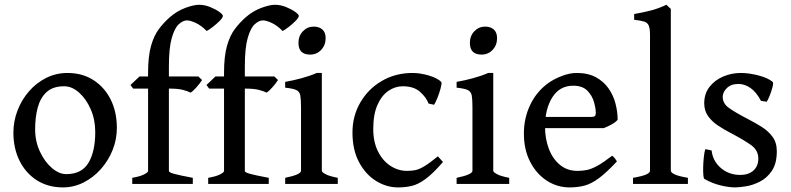

<svg xmlns="http://www.w3.org/2000/svg" viewBox="-20 -777 3343 811"><path d="M473.6 -236.8Q473.6 -188 455.6 -143.1Q437.5 -98.1 405.8 -62.5Q374 -26.9 332.8 -6.1Q291.5 14.6 246.1 14.6Q182.6 14.6 135.5 -15.6Q88.4 -45.9 62.5 -98.1Q36.6 -150.4 36.6 -216.8Q36.6 -265.1 54 -310.3Q71.3 -355.5 102.5 -391.4Q133.8 -427.2 175.3 -448Q216.8 -468.8 265.1 -468.8Q328.1 -468.8 375 -438.5Q421.9 -408.2 447.8 -356Q473.6 -303.7 473.6 -236.8ZM382.3 -219.7Q382.3 -271.5 363.3 -315.2Q344.2 -358.9 314.2 -385.7Q284.2 -412.6 251 -412.6Q204.1 -412.6 177.5 -388.7Q150.9 -364.7 139.6 -323.5Q128.4 -282.2 128.4 -231Q128.4 -179.7 148.7 -136.5Q168.9 -93.3 199.2 -67.4Q229.5 -41.5 259.8 -41.5Q325.2 -41.5 353.8 -89.4Q382.3 -137.2 382.3 -219.7Z M921.4 -710Q921.4 -702.6 908.2 -689.2Q895 -675.8 878.9 -663.3Q862.8 -650.9 853 -646Q830.1 -669.4 806.9 -680.2Q783.7 -690.9 770 -690.9Q753.4 -690.9 735.6 -675Q717.8 -659.2 705.6 -616.9Q693.4 -574.7 693.4 -496.1V-454.1H817.9L833.5 -439Q824.2 -424.3 809.3 -407.7Q794.4 -391.1 785.6 -385.7Q773.9 -391.6 753.2 -397.2Q732.4 -402.8 693.4 -402.8V-54.7Q693.4 -48.8 715.3 -42.7Q737.3 -36.6 794.4 -25.9V0H538.6V-25.9Q571.8 -31.7 588.6 -40.3Q605.5 -48.8 605.5 -54.7V-402.8H542.5L531.2 -418L569.3 -454.1H605.5V-469.2Q605.5 -538.6 617.7 -582.3Q629.9 -626 650.9 -654.1Q671.9 -682.1 697.8 -704.6Q727.5 -730.5 762.9 -743.7Q798.3 -756.8 820.8 -756.8Q843.8 -756.8 866.9 -747.6Q890.1 -738.3 905.8 -727.1Q921.4 -715.8 921.4 -710ZM1242.2 -710Q1242.2 -702.6 1229 -689.2Q1215.8 -675.8 1199.7 -663.3Q1183.6 -650.9 1173.8 -646Q1150.9 -669.4 1127.7 -680.2Q1104.5 -690.9 1090.8 -690.9Q1074.2 -690.9 1056.4 -675Q1038.6 -659.2 1026.4 -616.9Q1014.2 -574.7 1014.2 -496.1V-454.1H1138.7L1154.3 -439Q1145 -424.3 1130.1 -407.7Q1115.2 -391.1 1106.4 -385.7Q1094.7 -391.6 1074 -397.2Q1053.2 -402.8 1014.2 -402.8V-54.7Q1014.2 -48.8 1036.1 -42.7Q1058.1 -36.6 1115.2 -25.9V0H859.4V-25.9Q892.6 -31.7 909.4 -40.3Q926.3 -48.8 926.3 -54.7V-402.8H863.3L852.1 -418L890.1 -454.1H926.3V-469.2Q926.3 -538.6 938.5 -582.3Q950.7 -626 971.7 -654.1Q992.7 -682.1 1018.6 -704.6Q1048.3 -730.5 1083.7 -743.7Q1119.1 -756.8 1141.6 -756.8Q1164.6 -756.8 1187.7 -747.6Q1210.9 -738.3 1226.6 -727.1Q1242.2 -715.8 1242.2 -710ZM1355.5 -615.7Q1355.5 -586.4 1336.7 -566.4Q1317.9 -546.4 1290 -546.4Q1240.7 -546.4 1240.7 -595.7Q1240.7 -625.5 1259.5 -645Q1278.3 -664.6 1305.2 -664.6Q1328.1 -664.6 1341.8 -652.3Q1355.5 -640.1 1355.5 -615.7ZM1184.6 0V-25.9Q1251.5 -39.6 1251.5 -55.7V-323.7Q1251.5 -356.9 1248.5 -373.5Q1245.6 -390.1 1231.7 -396.7Q1217.8 -403.3 1184.6 -406.7V-431.2Q1218.8 -437 1254.4 -446.8Q1290 -456.5 1317.9 -468.8H1339.4V-55.7Q1339.4 -49.8 1355.2 -41.3Q1371.1 -32.7 1406.7 -25.9V0Z M1851.1 -92.8Q1808.6 -43.5 1777.3 -20.8Q1746.1 2 1719.2 8.3Q1692.4 14.6 1661.6 14.6Q1612.3 14.6 1568.1 -12.9Q1523.9 -40.5 1496.3 -92.5Q1468.8 -144.5 1468.8 -216.8Q1468.8 -287.1 1502 -344.2Q1535.2 -401.4 1592.8 -435.1Q1650.4 -468.8 1722.7 -468.8Q1754.9 -468.8 1791.5 -458Q1828.1 -447.3 1844.7 -430.2Q1846.2 -422.4 1840.8 -402.6Q1835.4 -382.8 1827.4 -363Q1819.3 -343.3 1813.5 -334.5L1790.5 -339.4Q1779.8 -366.7 1753.7 -389.6Q1727.5 -412.6 1681.2 -412.6Q1648.9 -412.6 1620.4 -393.1Q1591.8 -373.5 1574.2 -333.5Q1556.6 -293.5 1556.6 -231.9Q1556.6 -177.7 1576.4 -137.9Q1596.2 -98.1 1628.9 -76.7Q1661.6 -55.2 1699.2 -55.2Q1717.8 -55.2 1733.9 -58.3Q1750 -61.5 1772 -74.5Q1793.9 -87.4 1829.6 -116.7Z M2079.6 -615.7Q2079.6 -586.4 2060.8 -566.4Q2042 -546.4 2014.2 -546.4Q1964.8 -546.4 1964.8 -595.7Q1964.8 -625.5 1983.6 -645Q2002.4 -664.6 2029.3 -664.6Q2052.2 -664.6 2065.9 -652.3Q2079.6 -640.1 2079.6 -615.7ZM1908.7 0V-25.9Q1975.6 -39.6 1975.6 -55.7V-323.7Q1975.6 -356.9 1972.7 -373.5Q1969.7 -390.1 1955.8 -396.7Q1941.9 -403.3 1908.7 -406.7V-431.2Q1942.9 -437 1978.5 -446.8Q2014.2 -456.5 2042 -468.8H2063.5V-55.7Q2063.5 -49.8 2079.3 -41.3Q2095.2 -32.7 2130.9 -25.9V0Z M2588.9 -271Q2580.1 -260.7 2563 -251.2Q2545.9 -241.7 2530.3 -235.8H2245.1L2246.1 -283.2H2478Q2489.3 -283.2 2492.9 -286.9Q2496.6 -290.5 2496.6 -300.8Q2496.6 -318.8 2489 -345.9Q2481.4 -373 2460.9 -394Q2440.4 -415 2400.9 -415Q2344.2 -415 2313.2 -366.2Q2282.2 -317.4 2282.2 -241.7Q2282.2 -190.9 2298.3 -148.4Q2314.5 -106 2345.2 -80.6Q2376 -55.2 2419.4 -55.2Q2439.9 -55.2 2459.2 -59.1Q2478.5 -63 2503.4 -76.7Q2528.3 -90.3 2565.4 -119.1Q2571.8 -115.7 2577.9 -107.4Q2584 -99.1 2585.9 -95.2Q2542 -48.3 2510.3 -24.7Q2478.5 -1 2449.7 6.8Q2420.9 14.6 2385.7 14.6Q2334 14.6 2290 -13.7Q2246.1 -42 2219.5 -93.3Q2192.9 -144.5 2192.9 -213.4Q2192.9 -279.3 2220.5 -335.9Q2248 -392.6 2298.3 -427.7Q2321.3 -443.8 2353.8 -456.3Q2386.2 -468.8 2416 -468.8Q2463.9 -468.8 2496.8 -450.9Q2529.8 -433.1 2550.3 -403.8Q2570.8 -374.5 2579.8 -339.6Q2588.9 -304.7 2588.9 -271Z M2653.8 0V-25.9Q2695.8 -33.2 2710.7 -40.5Q2725.6 -47.9 2725.6 -55.7V-627.9Q2725.6 -656.7 2720.2 -669.2Q2714.8 -681.6 2700.4 -686Q2686 -690.4 2658.7 -693.4V-717.8Q2698.2 -724.6 2730 -732.9Q2761.7 -741.2 2794.9 -756.8L2813.5 -739.3V-55.7Q2813.5 -48.3 2829.6 -40.5Q2845.7 -32.7 2885.7 -25.9V0Z M3261.2 -138.2Q3261.2 -86.4 3240.5 -55.7Q3219.7 -24.9 3189.7 -9.8Q3159.7 5.4 3130.6 10Q3101.6 14.6 3085 14.6Q3059.1 14.6 3023.7 6.1Q2988.3 -2.4 2955.6 -21Q2952.1 -22.9 2950.9 -37.4Q2949.7 -51.8 2950.2 -72.3Q2950.7 -92.8 2952.9 -113Q2955.1 -133.3 2959 -147L2985.8 -141.6Q2990.7 -96.7 3024.9 -67.4Q3059.1 -38.1 3106.9 -38.1Q3141.6 -38.1 3162.4 -56.6Q3183.1 -75.2 3183.1 -107.4Q3183.1 -142.1 3153.1 -163.8Q3123 -185.5 3063.5 -216.8Q3036.1 -231 3011.2 -247.8Q2986.3 -264.6 2970.5 -287.1Q2954.6 -309.6 2954.6 -340.8Q2954.6 -381.3 2976.8 -409.9Q2999 -438.5 3034.4 -453.6Q3069.8 -468.8 3109.4 -468.8Q3143.6 -468.8 3183.3 -458.5Q3223.1 -448.2 3243.7 -431.2Q3247.6 -427.7 3243.2 -409.9Q3238.8 -392.1 3231.2 -373Q3223.6 -354 3218.3 -347.2L3194.3 -351.1Q3174.8 -388.2 3150.1 -405.3Q3125.5 -422.4 3099.1 -422.4Q3067.9 -422.4 3050.3 -405Q3032.7 -387.7 3032.7 -367.7Q3032.7 -339.8 3059.3 -320.8Q3085.9 -301.8 3141.6 -272.9Q3169.9 -258.3 3197.5 -241Q3225.1 -223.6 3243.2 -199.2Q3261.2 -174.8 3261.2 -138.2Z"/></svg>

Font: Gentium Book Plus
Style: Regular
Weight: 400
Designer: Victor Gaultney, Annie Olsen, Iska Routamaa, Becca Hirsbrunner
Foundry: SIL International
Version: Version 6.101